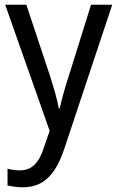

<svg xmlns="http://www.w3.org/2000/svg" viewBox="-20 -556 499 816"><path d="M2 -536 191 0 167 70C146 135 117 168 64 168C45 168 26 165 12 161V232C29 236 51 240 77 240C169 240 218 181 253 77L457 -536H367L272 -232C255 -181 241 -129 234 -95H230C222 -138 208 -184 193 -232L92 -536Z"/></svg>

Font: Noto Sans Arabic SemCond
Style: Regular
Weight: 400
Width: 4
Designer: Monotype Design Team, Nadine Chahine, Nizar Qandah and Khaled Hosny
Foundry: Monotype Imaging Inc.
Version: Version 2.012